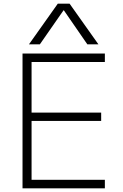

<svg xmlns="http://www.w3.org/2000/svg" viewBox="-20 -1020 666 1040"><path d="M102 0V-730H548V-684H151V-410H528V-365H151V-46H548V0ZM137 -780 293 -1000H357L513 -780H453L326 -964H324L196 -780Z"/></svg>

Font: M PLUS 2 Light
Style: Regular
Weight: 300
Designer: Coji Morishita
Foundry: UNDERFOREST DESIGN
Version: Version 1.001